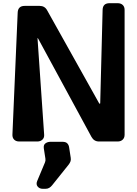

<svg xmlns="http://www.w3.org/2000/svg" viewBox="-20 -880 860 1205"><path d="M601 8Q570 8 554 -21L222 -633Q217 -642 216 -641.5Q215 -641 216 -632L257 -36Q259 -16 246.5 -4Q234 8 214 8H101Q80 8 68.5 -4Q57 -16 58 -36L91 -801Q93 -843 135 -843H229Q261 -843 276 -815L602 -232Q604 -229 606.5 -229Q609 -229 609 -234L624 -818Q625 -860 668 -860H718Q738 -860 750 -849Q762 -838 762 -818V-34Q762 -15 750 -3.5Q738 8 718 8ZM307 283Q299 293 289 299Q279 305 265 305H249Q228 305 216.5 291Q205 277 213 257L262 140Q267 129 265 116L255 51Q252 29 265.5 19.5Q279 10 296 10H373Q393 10 402.5 20Q412 30 414 46L424 111Q426 124 422 134Q418 144 411 153Z"/></svg>

Font: OpenDyslexic3
Style: Bold
Weight: 700
Designer: Abelardo Gonzalez
Version: Version 1.000;PS 001.001;hotconv 1.0.56